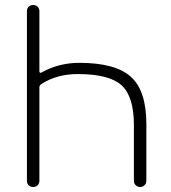

<svg xmlns="http://www.w3.org/2000/svg" viewBox="-20 -750 685 770"><path d="M88 -25V-705Q88 -716 95 -723Q102 -730 113 -730Q124 -730 131 -723Q138 -716 138 -705V-463Q138 -460 141 -458.5Q144 -457 146 -459Q216 -498 298 -498Q443 -498 505 -442Q567 -386 567 -252V-25Q567 -14 559.5 -7Q552 0 542 0Q532 0 524.5 -7Q517 -14 517 -25V-248Q517 -363 467.5 -408Q418 -453 292 -453Q208 -453 146 -413Q138 -408 138 -400V-25Q138 -14 131 -7Q124 0 113 0Q102 0 95 -7Q88 -14 88 -25Z"/></svg>

Font: Rounded Mplus 1c Light
Style: Regular
Weight: 300
Version: Version 1.059.20150529